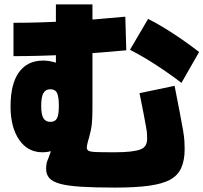

<svg xmlns="http://www.w3.org/2000/svg" viewBox="-20 -830 922 870"><path d="M188.9 -65.6Q188.9 -78.9 191.1 -89.4Q193.3 -100 201.1 -117.8Q208.9 -137.8 212.2 -152.2Q215.6 -166.7 214.4 -171.1L245.6 -164.4Q232.2 -152.2 213.3 -146.1Q194.4 -140 172.2 -140Q105.6 -140 66.7 -196.7Q27.8 -253.3 27.8 -347.8Q27.8 -450 66.1 -502.8Q104.4 -555.6 175.6 -555.6Q197.8 -555.6 223.3 -548.9Q248.9 -542.2 282.2 -530L233.3 -493.3V-810H398.9V-336.7Q398.9 -296.7 396.1 -268.9Q393.3 -241.1 383.3 -205.6Q378.9 -192.2 376.1 -179.4Q373.3 -166.7 373.3 -160Q373.3 -152.2 380.6 -147.2Q387.8 -142.2 414.4 -141.1Q441.1 -140 500 -140Q542.2 -140 571.1 -143.3Q600 -146.7 616.1 -152.8Q632.2 -158.9 639.4 -171.1Q646.7 -183.3 646.7 -201.1Q646.7 -211.1 646.1 -222.8Q645.6 -234.4 641.7 -255.6Q637.8 -276.7 631.1 -312.8Q624.4 -348.9 612.2 -407.8L771.1 -441.1Q785.6 -366.7 795 -318.3Q804.4 -270 809.4 -240Q814.4 -210 815.6 -191.1Q816.7 -172.2 816.7 -154.4Q816.7 -103.3 801.1 -68.9Q785.6 -34.4 750.6 -15.6Q715.6 3.3 654.4 11.7Q593.3 20 500 20Q407.8 20 347.2 16.1Q286.7 12.2 252.2 2.8Q217.8 -6.7 203.3 -23.3Q188.9 -40 188.9 -65.6ZM246.7 -350Q246.7 -392.2 238.3 -408.9Q230 -425.6 207.8 -425.6Q186.7 -425.6 176.7 -408.3Q166.7 -391.1 166.7 -350Q166.7 -311.1 176.7 -294.4Q186.7 -277.8 207.8 -277.8Q230 -277.8 238.3 -293.9Q246.7 -310 246.7 -350ZM802.2 -454.4Q748.9 -495.6 687.2 -535.6Q625.6 -575.6 568.9 -604.4L651.1 -744.4Q705.6 -716.7 766.7 -676.7Q827.8 -636.7 882.2 -594.4ZM41.1 -726.7Q157.8 -726.7 284.4 -733.9Q411.1 -741.1 547.8 -754.4L552.2 -602.2Q413.3 -588.9 285.6 -582.2Q157.8 -575.6 41.1 -575.6Z"/></svg>

Font: Paperlogy 9 Black
Style: Regular
Weight: 900
Designer: redesigned by Lee Juim, glyphs from Gmarket Sans & Montserrat
Foundry: PT&
Version: Version 1.001